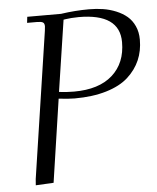

<svg xmlns="http://www.w3.org/2000/svg" viewBox="-52 -755 657 804"><g transform="rotate(-5 276.5 -353.5)"><path d="M65.9 3.9 67.9 -22 160.2 -637.2Q162.1 -650.9 162.1 -655.8Q162.1 -668.5 155.3 -672.6Q148.4 -676.8 129.9 -676.8H88.9L91.8 -702.1H233.9Q293 -710.9 352.1 -710.9Q383.3 -710.9 411.1 -706.5Q439 -702.1 465.6 -691.2Q492.2 -680.2 511.2 -664.1Q530.3 -647.9 541.7 -622.8Q553.2 -597.7 553.2 -565.9Q553.2 -519 536.4 -480Q519.5 -440.9 485.4 -409.9Q451.2 -378.9 393.6 -361.6Q335.9 -344.2 259.8 -344.2Q235.8 -344.2 192.9 -349.1L141.1 0ZM196.8 -377Q226.1 -373 259.8 -373Q364.7 -373 421.4 -423.6Q478 -474.1 478 -562Q478 -682.1 306.2 -682.1Q291.5 -682.1 275.4 -680.9Q259.3 -679.7 251 -678.2L242.2 -676.8Z"/></g></svg>

Font: Dihjauti S
Style: Italic
Weight: 400
Italic angle: -9°
Designer: T. Christopher White
Version: Version 3.0.0